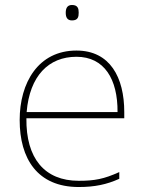

<svg xmlns="http://www.w3.org/2000/svg" viewBox="-20 -741 580 771"><path d="M269 -721C249 -721 244 -706 244 -690C244 -673 249 -659 269 -659C293 -659 296 -673 296 -690C296 -706 293 -721 269 -721ZM287 -538C133 -538 59 -408 59 -259C59 -104 130 10 296 10C360 10 408 0 459 -23V-50C397 -22 360 -15 296 -15C159 -15 84 -105 86 -266H479V-291C479 -430 422 -538 287 -538ZM287 -513C399 -513 453 -423 452 -291H87C99 -436 175 -513 287 -513Z"/></svg>

Font: Noto Sans Gurmukhi Thin
Style: Regular
Weight: 100
Designer: Jelle Bosma - Monotype Design Team
Foundry: Monotype Imaging Inc.
Version: Version 2.004